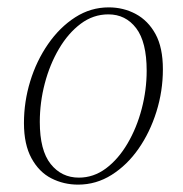

<svg xmlns="http://www.w3.org/2000/svg" viewBox="-20 -489 496 521"><path d="M192 12Q153 12 119.5 -5Q86 -22 65.5 -59.5Q45 -97 45 -155Q45 -213 62 -268.5Q79 -324 110.5 -369.5Q142 -415 184 -442Q226 -469 275 -469Q315 -469 348.5 -451Q382 -433 402 -396.5Q422 -360 422 -301Q422 -242 404.5 -186Q387 -130 356 -85.5Q325 -41 283 -14.5Q241 12 192 12ZM194 -7Q234 -7 267.5 -32Q301 -57 326 -99.5Q351 -142 364.5 -193.5Q378 -245 378 -297Q378 -375 349.5 -412.5Q321 -450 274 -450Q233 -450 199 -424.5Q165 -399 140 -356.5Q115 -314 101.5 -262.5Q88 -211 88 -158Q88 -81 117.5 -44Q147 -7 194 -7Z"/></svg>

Font: Source Serif 4 48pt Light
Style: Italic
Weight: 300
Italic angle: -12°
Designer: Frank Grießhammer
Foundry: Adobe Systems Incorporated
Version: Version 4.004;hotconv 1.0.116;makeotfexe 2.5.65601